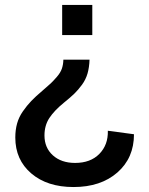

<svg xmlns="http://www.w3.org/2000/svg" viewBox="-20 -586 605 778"><path d="M354 -565.9V-443.8H231.9V-565.9ZM342.8 -344.2Q341.8 -313 334.7 -288.3Q327.6 -263.7 312.3 -242.7Q296.9 -221.7 281 -206.3Q265.1 -190.9 237.8 -168.9Q199.7 -137.7 179.9 -107.7Q160.2 -77.6 160.2 -37.1Q160.2 12.7 194.3 43.5Q228.5 74.2 284.2 74.2Q346.7 74.2 382.6 37.6Q418.5 1 417 -56.2L522.9 -42Q522.9 54.2 455.6 113Q388.2 171.9 277.8 171.9Q171.4 171.9 106.7 116.7Q42 61.5 42 -28.8Q42 -59.6 49.3 -85.7Q56.6 -111.8 72.8 -135Q88.9 -158.2 106.7 -176.8Q124.5 -195.3 152.8 -219.2Q175.8 -238.8 186 -248.5Q196.3 -258.3 210.7 -274.9Q225.1 -291.5 230.7 -307.9Q236.3 -324.2 236.8 -344.2Z"/></svg>

Font: BDO Grotesk Medium
Style: Regular
Weight: 500
Designer: Deni Anggara
Foundry: Lokal Container
Version: Version 2.000